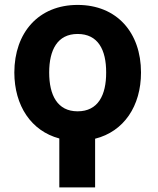

<svg xmlns="http://www.w3.org/2000/svg" viewBox="-20 -573 653 796"><path d="M225.9 1.1V203.8H374.3V2.1C493.6 -27.7 564.6 -133.2 564.6 -272.4C564.6 -437.9 464.5 -552.6 301.8 -552.6C139.9 -552.6 39.8 -437.9 39.4 -272.4C39.8 -134.6 109 -30.2 225.9 1.1ZM183.9 -272.4C183.9 -365.8 218 -432.2 301.8 -432.2C386.4 -432.2 420.5 -366.5 420.1 -272.4C420.5 -178.3 386.4 -111.5 301.8 -111.5C218 -111.5 183.9 -178.3 183.9 -272.4Z"/></svg>

Font: Inter-Hewn
Style: Bold
Weight: 700
Designer: Rasmus Andersson
Foundry: rsms
Version: Version 3.012;git-f93a4a705